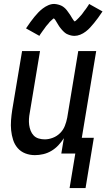

<svg xmlns="http://www.w3.org/2000/svg" viewBox="-20 -779 540 974"><path d="M180 -597 112 -635Q124 -653 134.5 -667.5Q145 -682 155 -694Q165 -706 174.5 -716Q184 -726 197 -736Q210 -746 225 -752.5Q240 -759 255 -759Q260 -759 265 -758Q270 -757 274.5 -756Q279 -755 283 -753.5Q287 -752 291.5 -750Q296 -748 299.5 -745.5Q303 -743 306.5 -740Q310 -737 313 -734Q316 -731 319 -727Q322 -723 324.5 -719.5Q327 -716 329.5 -712.5Q332 -709 334.5 -705.5Q337 -702 339 -698.5Q341 -695 344 -690Q347 -685 349.5 -681.5Q352 -678 353.5 -675.5Q355 -673 359 -670Q362 -672 364.5 -674Q367 -676 370.5 -679.5Q374 -683 376 -685Q378 -687 380 -689Q382 -691 384 -693.5Q386 -696 388.5 -698.5Q391 -701 393.5 -704Q396 -707 398.5 -710.5Q401 -714 403.5 -717.5Q406 -721 408.5 -724.5Q411 -728 414.5 -732Q418 -736 420.5 -740.5Q423 -745 426.5 -749.5Q430 -754 432 -759L500 -721Q488 -703 477.5 -688.5Q467 -674 457 -662Q447 -650 437.5 -639.5Q428 -629 415 -619Q402 -609 387 -603Q372 -597 357 -597Q351 -597 345.5 -598Q340 -599 335 -600.5Q330 -602 325 -604Q320 -606 315.5 -608.5Q311 -611 307.5 -614.5Q304 -618 300.5 -621Q297 -624 293.5 -628.5Q290 -633 286.5 -637Q283 -641 280.5 -645Q278 -649 275.5 -653Q273 -657 270 -662Q267 -667 264 -672Q261 -677 259 -680Q257 -683 253 -686Q250 -684 247.5 -682Q245 -680 241.5 -676.5Q238 -673 235.5 -671Q233 -669 231.5 -667Q230 -665 228 -662.5Q226 -660 223.5 -657Q221 -654 218.5 -651.5Q216 -649 213.5 -645.5Q211 -642 208.5 -638.5Q206 -635 203.5 -631.5Q201 -628 197.5 -623.5Q194 -619 191.5 -615Q189 -611 185.5 -606.5Q182 -602 180 -597ZM333 175 362 0H291L304 -78Q292 -59 276 -42Q260 -25 240.5 -13.5Q221 -2 199.5 3Q178 8 157 8Q131 8 108 -1Q85 -10 69.5 -28Q54 -46 46.5 -69.5Q39 -93 36.5 -118Q34 -143 36 -169Q38 -195 42 -221L92 -520H183L131 -207Q128 -192 127 -176Q126 -160 128 -145Q130 -130 135.5 -116Q141 -102 151 -91.5Q161 -81 176 -76.5Q191 -72 207 -72Q227 -72 248 -80Q269 -88 285 -104Q301 -120 309 -140.5Q317 -161 321 -182L377 -520H468L395 -80H456L414 175Z"/></svg>

Font: Iosevka Curly Medium
Style: Italic
Weight: 500
Italic angle: -9°
Monospace: yes
Designer: Belleve Invis
Foundry: Belleve Invis
Version: Version 22.1.2; ttfautohint (v1.8.4)